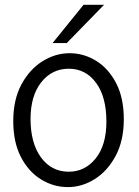

<svg xmlns="http://www.w3.org/2000/svg" viewBox="-20 -763 575 792"><path d="M259.8 8.8Q201.2 8.8 149.7 -22.7Q98.1 -54.2 66.4 -115Q34.7 -175.8 34.7 -263.7Q34.7 -351.6 68.1 -414.1Q101.6 -476.6 154.8 -510Q208 -543.5 267.1 -543.5Q325.7 -543.5 376.7 -512Q427.7 -480.5 459.2 -419.7Q490.7 -358.9 490.7 -271Q490.7 -183.1 457.3 -120.4Q423.8 -57.6 371.1 -24.4Q318.4 8.8 259.8 8.8ZM263.7 -54.7Q330.6 -54.7 374.8 -109.6Q418.9 -164.6 418.9 -261.7Q418.9 -363.3 376.2 -421.4Q333.5 -479.5 263.7 -479.5Q194.3 -479.5 150.1 -423.6Q106 -367.7 106 -272.5Q106 -172.4 149.2 -113.5Q192.4 -54.7 263.7 -54.7ZM196.8 -585.4 324.7 -743.2H409.2L255.4 -585.4Z"/></svg>

Font: Harmattan
Style: Regular
Weight: 400
Designer: George W. Nuss III and SIL International
Foundry: SIL International
Version: Version 4.000